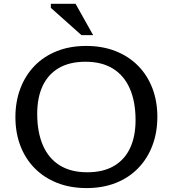

<svg xmlns="http://www.w3.org/2000/svg" viewBox="-20 -948 880 978"><path d="M419 -714Q502 -714 569 -687.5Q636 -661 683.5 -612.8Q731 -564.5 756.2 -498.5Q781.5 -432.5 781.5 -353Q781.5 -273 756.2 -206.5Q731 -140 684 -91.5Q637 -43 570.5 -16.5Q504 10 421 10Q338 10 271 -16.5Q204 -43 156.5 -91.2Q109 -139.5 83.8 -205.5Q58.5 -271.5 58.5 -351Q58.5 -431 83.8 -497.5Q109 -564 156 -612.5Q203 -661 269.5 -687.5Q336 -714 419 -714ZM424.5 -70.5Q505.5 -70.5 560.2 -102.5Q615 -134.5 642.8 -194Q670.5 -253.5 670.5 -336Q670.5 -429.5 641.5 -496.2Q612.5 -563 555.8 -598.2Q499 -633.5 415.5 -633.5Q334.5 -633.5 279.8 -601.5Q225 -569.5 197.2 -510.2Q169.5 -451 169.5 -368Q169.5 -275 198.5 -208Q227.5 -141 284.2 -105.8Q341 -70.5 424.5 -70.5ZM454.5 -769H395L239 -908V-928.5H365Z"/></svg>

Font: Newsreader 7pt
Style: Regular
Weight: 400
Designer: Hugues Gentile
Foundry: Production Type
Version: Version 1.003